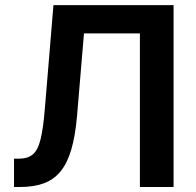

<svg xmlns="http://www.w3.org/2000/svg" viewBox="-20 -748 783 768"><path d="M36.1 0V-113.3H55.7Q91.3 -113.3 111.6 -130.6Q131.8 -147.9 142.6 -192.1Q153.3 -236.3 159.7 -316.9L193.8 -727.5H674.3V0H539.6V-614.3H315.9L288.1 -283.7Q281.2 -203.6 264.9 -148.9Q248.5 -94.2 221.4 -61.5Q194.3 -28.8 154.3 -14.4Q114.3 0 60.1 0Z"/></svg>

Font: V-Inter
Style: SemiBold-600
Weight: 600
Designer: Rasmus Andersson
Foundry: rsms
Version: Version 4.000;git-4146feb